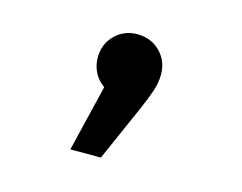

<svg xmlns="http://www.w3.org/2000/svg" viewBox="-64 -288 728 577"><g transform="rotate(15 300.0 1.0)"><path d="M300 -191.5Q342.5 -191.5 370.8 -163Q399 -134.5 399 -93Q399 -67.5 390.5 -41.8Q382 -16 364.5 24L289 195H194L244 -12Q224 -25.5 213 -47Q202 -68.5 202 -93.5Q202 -135 230 -163.2Q258 -191.5 300 -191.5Z"/></g></svg>

Font: Fira Code Light SemiBold
Style: Regular
Weight: 600
Monospace: yes
Version: Version 5.002